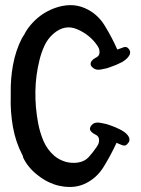

<svg xmlns="http://www.w3.org/2000/svg" viewBox="-20 -740 559 760"><path d="M486.3 -172.9Q478.5 -160.2 464.8 -165Q451.2 -169.9 441.4 -174.8Q419.9 -127.9 390.6 -80.1Q361.3 -32.2 311.5 -10.7Q288.1 -1 262.7 0Q258.8 0 254.9 0Q234.4 0 212.9 -4.9Q168 -15.6 128.9 -46.9Q89.8 -77.1 71.3 -117.2Q71.3 -120.1 70.3 -123Q69.3 -126 67.4 -128.9Q42 -177.7 31.2 -237.3Q20.5 -297.9 22.5 -359.4Q22.5 -366.2 22.5 -373Q21.5 -427.7 31.2 -481.4Q42 -541 67.4 -589.8Q69.3 -592.8 71.3 -595.7Q72.3 -598.6 75.2 -601.6Q85 -622.1 101.6 -641.6Q118.2 -661.1 138.7 -676.8Q176.8 -705.1 223.6 -715.8Q241.2 -719.7 258.8 -719.7Q288.1 -719.7 315.4 -708Q365.2 -686.5 394.5 -638.7Q423.8 -590.8 444.3 -543.9Q455.1 -547.9 468.8 -552.7Q481.4 -557.6 490.2 -545.9Q495.1 -540 495.1 -533.2Q495.1 -533.2 495.1 -532.2Q495.1 -526.4 492.2 -521.5Q484.4 -506.8 462.9 -494.1Q440.4 -482.4 417 -474.6Q402.3 -468.8 388.7 -466.8Q376 -463.9 369.1 -463.9Q360.4 -463.9 353.5 -467.8Q346.7 -471.7 341.8 -477.5Q337.9 -483.4 338.9 -488.3Q338.9 -493.2 341.8 -497.1Q347.7 -505.9 361.3 -512.7Q374 -519.5 374 -532.2Q374 -540 372.1 -546.9Q369.1 -553.7 365.2 -559.6Q335.9 -602.5 286.1 -624Q236.3 -645.5 191.4 -606.4Q168.9 -586.9 156.2 -559.6Q143.6 -532.2 136.7 -503.9Q121.1 -442.4 120.1 -378.9Q119.1 -315.4 130.9 -252.9Q137.7 -215.8 152.3 -181.6Q167 -147.5 195.3 -123Q213.9 -107.4 239.3 -99.6Q264.6 -92.8 289.1 -96.7Q315.4 -100.6 332 -119.1Q348.6 -137.7 363.3 -159.2Q367.2 -165 370.1 -171.9Q372.1 -178.7 372.1 -186.5Q372.1 -200.2 358.4 -207Q345.7 -212.9 338.9 -221.7Q335.9 -225.6 335.9 -230.5Q335.9 -234.4 339.8 -241.2Q344.7 -248 351.6 -252Q359.4 -254.9 367.2 -254.9Q374 -254.9 386.7 -252Q400.4 -250 416 -244.1Q439.5 -236.3 460.9 -224.6Q483.4 -211.9 490.2 -197.3Q493.2 -191.4 492.2 -185.5Q492.2 -178.7 486.3 -172.9Z"/></svg>

Font: Little Wizzy
Style: Regular
Weight: 400
Version: Version 1.0